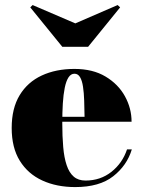

<svg xmlns="http://www.w3.org/2000/svg" viewBox="-20 -750 582 780"><path d="M285.5 10Q210 10 151.8 -16.8Q93.5 -43.5 60.5 -96.8Q27.5 -150 27.5 -230Q27.5 -310 59.8 -363.2Q92 -416.5 149.5 -443.2Q207 -470 282.5 -470Q357 -470 408.8 -439Q460.5 -408 487.5 -359Q514.5 -310 514.5 -255.5H94V-275.5H323.5Q323 -310 322 -341.5Q321 -373 317.2 -397.8Q313.5 -422.5 305.2 -436.5Q297 -450.5 282.5 -450.5Q268 -450.5 258.2 -435.5Q248.5 -420.5 243 -393.2Q237.5 -366 235.2 -329.5Q233 -293 233 -250Q233 -196 236.8 -152.8Q240.5 -109.5 250.8 -79Q261 -48.5 279.5 -32.5Q298 -16.5 327.5 -16.5Q388 -16.5 432.8 -52Q477.5 -87.5 496 -143H515.5Q496 -78 440 -34Q384 10 285.5 10ZM233 -560 103 -720 112.5 -729.5 286 -655 458 -729.5 468 -720 338 -560Z"/></svg>

Font: Bodoni Moda 11pt Black
Style: Regular
Weight: 900
Designer: Owen Earl
Foundry: indestructible type
Version: Version 2.004